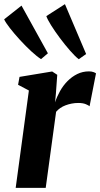

<svg xmlns="http://www.w3.org/2000/svg" viewBox="-35 -904 482 924"><path d="M40.5 0 104 -468.5 52 -496 59 -534 216 -560 240.5 -544 234 -453.5 230 -411.5Q239 -439 254 -465.8Q269 -492.5 290 -513.8Q311 -535 337 -547.8Q363 -560.5 393 -560.5Q405.5 -560.5 414.5 -557.2Q423.5 -554 427 -551L396 -392.5Q392.5 -396.5 378.2 -402.5Q364 -408.5 341.5 -408.5Q325.5 -408.5 310 -405.5Q294.5 -402.5 280.5 -397.2Q266.5 -392 255 -384Q243.5 -376 235 -366L185 0ZM162.5 -619.5Q144 -631 116.5 -656.2Q89 -681.5 61.2 -711.8Q33.5 -742 12.5 -769Q-8.5 -796 -15 -811L68.5 -877L195.5 -647.5ZM344 -619Q326.5 -632.5 302 -660.5Q277.5 -688.5 253.2 -721Q229 -753.5 211 -782.2Q193 -811 188 -826.5L277.5 -884L379.5 -644Z"/></svg>

Font: Merriweather 36pt ExtraBold
Style: Italic
Weight: 800
Italic angle: -7.8°
Version: Version 2.101